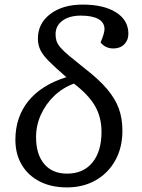

<svg xmlns="http://www.w3.org/2000/svg" viewBox="-20 -802 619 836"><path d="M271 14Q204 14 153.5 -11.5Q103 -37 75 -84Q47 -131 47 -193Q47 -292 103.5 -362Q160 -432 269 -466Q219 -509 192 -536.5Q165 -564 155 -586Q145 -608 145 -634Q145 -700 199 -741Q253 -782 340 -782Q432 -782 485.5 -748Q539 -714 539 -655Q539 -627 521 -609Q503 -591 474 -591Q439 -591 418 -617Q435 -658 435 -675Q435 -704 408.5 -719Q382 -734 332 -734Q282 -734 252 -712Q222 -690 222 -653Q222 -637 226 -624Q230 -611 242.5 -596Q255 -581 280.5 -559.5Q306 -538 349 -504Q411 -456 446.5 -414Q482 -372 497.5 -329Q513 -286 513 -233Q513 -160 482.5 -104.5Q452 -49 397.5 -17.5Q343 14 271 14ZM272 -46Q343 -46 382.5 -94.5Q422 -143 422 -228Q422 -291 394 -340Q366 -389 302 -438Q253 -420 216 -384.5Q179 -349 158 -302.5Q137 -256 137 -205Q137 -130 172.5 -88Q208 -46 272 -46Z"/></svg>

Font: Literata 7pt
Style: Italic
Weight: 400
Italic angle: -2°
Designer: Latin by Veronika Burian and Jose Scaglione. Greek by Irene Vlachou. Cyrillic by Vera Evstafieva
Foundry: TypeTogether
Version: Version 3.002